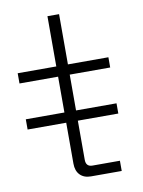

<svg xmlns="http://www.w3.org/2000/svg" viewBox="-81 -756 605 813"><g transform="rotate(-10 222.0 -350.0)"><path d="M404 -242H14V-286H404ZM180 -484V-700H230V-484H404V-440H230V-74Q230 -44 258 -44H376V0H244Q214 0 197 -17.5Q180 -35 180 -66V-440H14V-484Z"/></g></svg>

Font: Space Grotesk Variable
Style: Regular
Weight: 400
Designer: Florian Karsten (Space Grotesk), Colophon Foundry (Space Mono)
Foundry: Florian Karsten
Version: Version 1.106